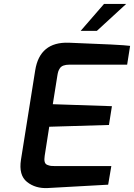

<svg xmlns="http://www.w3.org/2000/svg" viewBox="-20 -948 678 971"><path d="M388 -792 506 -928H618L470 -792ZM86 -140 158 -592Q181 -737 328 -732Q598 -722 638 -716L623 -621H331Q313 -621 301 -616.5Q289 -612 283 -603Q277 -594 274.5 -586Q272 -578 270 -565L247 -421L546 -411L531 -316L229 -307L206 -160Q203 -141 206 -129.5Q209 -118 219.5 -114Q230 -110 237.5 -109Q245 -108 260 -108H543L527 -14L221 3Q159 6 116.5 -28Q74 -62 86 -140Z"/></svg>

Font: Exo
Style: Demi Bold Italic
Weight: 600
Designer: Natanael Gama
Version: Version 1